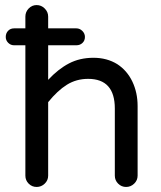

<svg xmlns="http://www.w3.org/2000/svg" viewBox="-20 -739 640 765"><path d="M81.1 -39.1V-558.6H36.1Q22.5 -558.6 12.7 -568.4Q2.9 -578.1 2.9 -591.8Q2.9 -606.4 12.2 -616.2Q21.5 -626 36.1 -626H81.1V-672.9Q81.1 -691.4 94.2 -705.1Q107.4 -718.8 126 -718.8Q144.5 -718.8 158.2 -705.1Q171.9 -691.4 171.9 -672.9V-626H284.2Q297.9 -626 308.1 -615.7Q318.4 -605.5 318.4 -591.8Q318.4 -577.1 308.6 -567.9Q298.8 -558.6 284.2 -558.6H171.9V-420.9Q211.9 -463.9 254.9 -486.3Q297.9 -508.8 352.5 -508.8Q406.2 -508.8 447.3 -483.4Q486.3 -458 507.3 -414.1Q528.3 -370.1 528.3 -316.4V-39.1Q528.3 -20.5 514.6 -7.3Q501 5.9 482.4 5.9Q463.9 5.9 450.7 -7.3Q437.5 -20.5 437.5 -39.1V-306.6Q437.5 -424.8 331.1 -424.8Q284.2 -424.8 246.6 -401.4Q209 -377.9 171.9 -332V-39.1Q171.9 -20.5 158.2 -7.3Q144.5 5.9 126 5.9Q107.4 5.9 94.2 -7.3Q81.1 -20.5 81.1 -39.1Z"/></svg>

Font: KTXP_ComRound
Style: Medium
Weight: 500
Version: Version 1.01;May 16, 2022;FontCreator 13.0.0.2683 64-bit